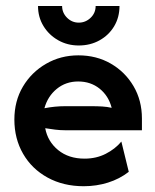

<svg xmlns="http://www.w3.org/2000/svg" viewBox="-20 -616 523 648"><path d="M262.5 12.5Q193.8 12.5 140.6 -16.7Q87.5 -45.8 58 -96.9Q28.5 -147.9 28.5 -212.5Q28.5 -275 57.3 -323.6Q86.1 -372.2 135.4 -400.7Q184.7 -429.2 244.4 -429.2Q305.6 -429.2 353.8 -401.4Q402.1 -373.6 430.6 -325.3Q459 -277.1 459 -216V-176.4H200Q182.6 -176.4 166 -178.5Q149.3 -180.6 132.6 -183.3Q141 -138.2 176.4 -109.4Q211.8 -80.6 265.3 -80.6Q304.9 -80.6 336.8 -96.9Q368.8 -113.2 389.6 -138.2L414.6 -36.1Q383.3 -11.8 344.4 0.3Q305.6 12.5 262.5 12.5ZM129.9 -250.7Q165.3 -257.6 200 -257.6H289.6Q308.3 -257.6 325 -256.6Q341.7 -255.6 356.9 -252.1Q346.5 -292.4 316.3 -316.7Q286.1 -341 243.8 -341Q202.1 -341 171.5 -316Q141 -291 129.9 -250.7ZM245.8 -462.5Q207.6 -462.5 176.4 -480.2Q145.1 -497.9 126.7 -528.1Q108.3 -558.3 108.3 -595.8H189.6Q189.6 -572.9 206.2 -556.2Q222.9 -539.6 245.8 -539.6Q268.7 -539.6 285.8 -555.9Q302.8 -572.2 302.8 -595.8H383.3Q383.3 -557.6 365.3 -527.4Q347.2 -497.2 316 -479.9Q284.7 -462.5 245.8 -462.5Z"/></svg>

Font: Afacad SemiBold
Style: Regular
Weight: 600
Designer: Kristian Moeller
Foundry: Dicotype
Version: Version 1.000